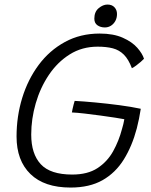

<svg xmlns="http://www.w3.org/2000/svg" viewBox="-20 -820 678 864"><path d="M297.5 24Q179.5 24 117 -36.8Q54.5 -97.5 54.5 -205.5Q54.5 -296.5 80 -379.5Q105.5 -462.5 154 -527.8Q202.5 -593 272 -631Q341.5 -669 428.5 -669Q490.5 -669 532.5 -650.2Q574.5 -631.5 597.8 -605Q621 -578.5 628 -555.5Q623 -550 613.5 -541.8Q604 -533.5 593.2 -525.5Q582.5 -517.5 573.5 -513Q558.5 -553 537.5 -574Q516.5 -595 487.8 -602.5Q459 -610 419.5 -610Q349 -610 293.8 -575.2Q238.5 -540.5 199.8 -482.8Q161 -425 140.8 -355Q120.5 -285 120.5 -214.5Q120.5 -127.5 163.5 -81Q206.5 -34.5 305 -34.5Q374.5 -34.5 418.8 -63.5Q463 -92.5 489 -139.2Q515 -186 529 -239.5Q532 -249.5 535 -261.5Q538 -273.5 539.5 -283.5Q527.5 -286 498.2 -290.5Q469 -295 432.2 -300Q395.5 -305 361 -309Q326.5 -313 303.5 -314Q304.5 -320 306.5 -329.5Q308.5 -339 311.2 -349.2Q314 -359.5 316 -366Q354.5 -364 408 -359Q461.5 -354 516.5 -346.8Q571.5 -339.5 613.5 -330.5Q610 -308 605.5 -285.5Q601 -263 595.5 -242Q574.5 -162.5 537.2 -102.5Q500 -42.5 441.5 -9.2Q383 24 297.5 24ZM463.5 -799.5Q484 -799.5 495.2 -787.2Q506.5 -775 506.5 -757Q506.5 -739 498.8 -725.2Q491 -711.5 478.8 -704Q466.5 -696.5 452 -696.5Q432.5 -696.5 418.5 -706.2Q404.5 -716 404.5 -736Q404.5 -767 424 -783.2Q443.5 -799.5 463.5 -799.5Z"/></svg>

Font: Grandstander Thin ExtraLight
Style: Italic
Weight: 250
Italic angle: -15°
Version: Version 1.200